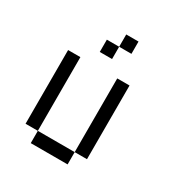

<svg xmlns="http://www.w3.org/2000/svg" viewBox="-150 -735 800 846"><g transform="rotate(30 250.0 -312.5)"><path d="M312.5 -437.5H375V-62.5H312.5ZM125 -62.5H312.5V0H125ZM62.5 -437.5H125V-62.5H62.5ZM187.5 -562.5H250V-500H187.5ZM250 -625H312.5V-562.5H250Z"/></g></svg>

Font: Pixel Operator Mono
Style: Regular
Weight: 400
Monospace: yes
Designer: Jayvee Enaguas (HarvettFox96)
Version: 2016.04.25